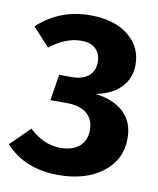

<svg xmlns="http://www.w3.org/2000/svg" viewBox="-84 -775 707 857"><g transform="rotate(10 269.5 -346.5)"><path d="M238 17Q86 17 -2 -80L85 -166Q150 -104 226 -104Q281 -104 312 -130.5Q343 -157 343 -205Q343 -253 311.5 -279.5Q280 -306 219 -306H146L165 -424H222Q271 -424 298 -446.5Q325 -469 325 -510Q325 -546 303 -568.5Q281 -591 235 -591Q166 -591 95 -535L19 -618Q117 -710 257 -710Q366 -710 429.5 -659Q493 -608 493 -528Q493 -467 454 -425Q415 -383 339 -368Q421 -359 468 -315.5Q515 -272 515 -197Q515 -100 438 -41.5Q361 17 238 17Z"/></g></svg>

Font: FiraGO
Style: Bold
Weight: 700
Designer: bBox Type
Foundry: bBox Type GmbH
Version: Version 1.001;PS 001.001;hotconv 1.0.88;makeotf.lib2.5.64775